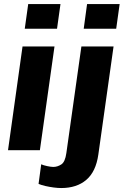

<svg xmlns="http://www.w3.org/2000/svg" viewBox="-20 -740 610 946"><path d="M19.5 0 91 -511H248.5L176.5 0ZM102 -598.5 119 -720H278L261 -598.5ZM281.5 186.5Q265.5 186.5 244.5 183.8Q223.5 181 203.5 176.5Q183.5 172 170 166L183 69.5Q194 74.5 212.8 78.5Q231.5 82.5 242.5 82.5Q263 82.5 282 70.2Q301 58 307 14L381 -511H539.5L464.5 21.5Q452.5 106 405.2 146.2Q358 186.5 281.5 186.5ZM392.5 -598.5 409 -720H569.5L552.5 -598.5Z"/></svg>

Font: Chivo Medium
Style: Italic
Weight: 500
Italic angle: -8.05°
Designer: Hector Gatti
Foundry: Omnibus-Type
Version: Version 2.002